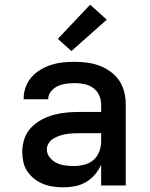

<svg xmlns="http://www.w3.org/2000/svg" viewBox="-20 -792 640 820"><path d="M252 8Q230 8 208 5Q186 2 165.5 -6Q145 -14 127.5 -27.5Q110 -41 97.5 -59Q85 -77 80 -99Q75 -121 75 -143Q75 -171 84 -198.5Q93 -226 112.5 -246.5Q132 -267 157 -280.5Q182 -294 209.5 -301.5Q237 -309 265 -311.5Q293 -314 322 -314H412V-346Q412 -367 403 -386Q394 -405 377 -417Q360 -429 339.5 -433Q319 -437 299 -437Q281 -437 262.5 -434.5Q244 -432 227.5 -424.5Q211 -417 198.5 -402.5Q186 -388 186 -369V-368H81V-372Q81 -397 90 -421Q99 -445 115.5 -463.5Q132 -482 154 -495Q176 -508 200 -515.5Q224 -523 249 -525.5Q274 -528 299 -528Q326 -528 352.5 -524.5Q379 -521 404.5 -511.5Q430 -502 452 -486Q474 -470 489 -448Q504 -426 510.5 -399.5Q517 -373 517 -346V0H412V-89Q402 -66 385.5 -46.5Q369 -27 347.5 -14.5Q326 -2 301.5 3Q277 8 252 8ZM295 -83Q318 -83 340 -88.5Q362 -94 379 -108.5Q396 -123 404 -145Q412 -167 412 -189V-223H322Q307 -223 292.5 -222.5Q278 -222 263.5 -219.5Q249 -217 235 -212.5Q221 -208 208.5 -200.5Q196 -193 188 -180.5Q180 -168 180 -154Q180 -135 192.5 -119.5Q205 -104 222 -96Q239 -88 257.5 -85.5Q276 -83 295 -83ZM285 -574 227 -626 365 -772 436 -708Z"/></svg>

Font: Iosevka Semibold Extended
Style: Regular
Weight: 600
Width: 7
Monospace: yes
Designer: Belleve Invis
Foundry: Belleve Invis
Version: Version 32.5.0; ttfautohint (v1.8.4)